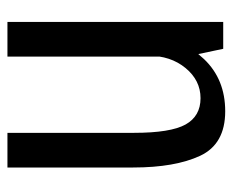

<svg xmlns="http://www.w3.org/2000/svg" viewBox="-76 -564 640 529"><g transform="rotate(90 244.5 -300.0)"><path d="M41 0H136.5V-492.5L115 -594.5H41ZM346.5 0H442V-346.5Q442 -461.5 409.8 -530.8Q377.5 -600 287 -600Q199 -600 143.5 -541.8Q88 -483.5 88 -414L134 -388Q134 -449.5 168 -490.8Q202 -532 251 -532Q300.5 -532 323.5 -490.8Q346.5 -449.5 346.5 -348.5Z"/></g></svg>

Font: Anybody SemiCondensed
Style: Regular
Weight: 400
Width: 4
Version: Version 1.113;gftools[0.9.25]